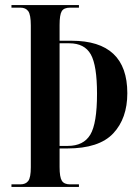

<svg xmlns="http://www.w3.org/2000/svg" viewBox="-20 -734 546 754"><path d="M25 0H290V-10H255Q232 -10 223 -24Q214 -38 214 -78V-151H244Q369 -151 424.5 -210Q480 -269 480 -368Q480 -574 261 -574H214V-636Q214 -676 222.5 -690Q231 -704 255 -704H290V-714H25V-704H60Q81 -704 91 -690Q101 -676 101 -634V-77Q101 -37 91 -23.5Q81 -10 60 -10H25ZM214 -161V-564H252Q312 -564 336.5 -520.5Q361 -477 361 -366Q361 -249 334.5 -205Q308 -161 246 -161Z"/></svg>

Font: Noto Serif Display Condensed Semi
Style: Regular
Weight: 600
Width: 3
Designer: Monotype Design Team
Foundry: Monotype Imaging Inc.
Version: Version 1.900